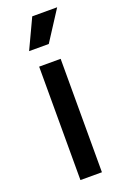

<svg xmlns="http://www.w3.org/2000/svg" viewBox="-138 -745 511 789"><g transform="rotate(-20 117.0 -350.0)"><path d="M114 -700 53 -570H139L223 -700ZM164 -496H70V0H164Z"/></g></svg>

Font: Space Text Medium
Style: Regular
Weight: 500
Designer: Florian Karsten (Space Text), Colophon Foundry (Space Mono)
Foundry: Florian Karsten
Version: Version 1.003;PS 001.003;hotconv 1.0.88;makeotf.lib2.5.64775